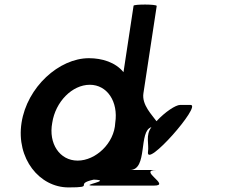

<svg xmlns="http://www.w3.org/2000/svg" viewBox="-20 -810 1097 838"><path d="M74 -274C50 -118 152 8 279 8C402 8 298 -6 389 -26C477 -23 320 0 388 0H653C728 0 579 -68 663 -68H547C627 -68 583 -239 641 -255C614 -220 631 -180 626 -148C614 -70 862 -352 812 -352H766C747 -352 701 -322 663 -281C645 -307 598 -352 606 -403L664 -784C665 -792 564 -792 563 -785L519 -495C484 -538 426 -556 368 -556C238 -556 98 -430 74 -274ZM208 -274C222 -366 295 -440 372 -440C448 -440 497 -366 483 -274C479 -184 397 -109 319 -109C240 -109 191 -184 208 -274Z"/></svg>

Font: Ampere
Style: CndIta
Weight: 400
Version: Version 1